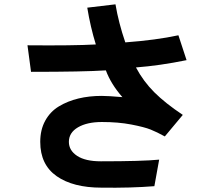

<svg xmlns="http://www.w3.org/2000/svg" viewBox="-20 -821 1040 897"><path d="M108.4 -609.4Q323.2 -607.4 427.7 -613.3Q402.3 -695.3 387.7 -785.2L519.5 -800.8Q534.2 -713.9 565.4 -623Q710 -633.8 813.5 -656.2L851.6 -540Q727.5 -514.6 615.2 -505.9Q649.4 -441.4 700.7 -390.1Q752 -338.9 834 -284.2L750 -183.6Q712.9 -204.1 683.6 -215.8Q654.3 -227.5 593.3 -239.3Q532.2 -251 456.1 -251Q386.7 -251 344.2 -226.1Q301.8 -201.2 301.8 -158.2Q301.8 -118.2 340.3 -92.8Q378.9 -67.4 451.2 -67.4Q644.5 -67.4 723.6 -75.2L701.2 48.8Q591.8 57.6 454.1 55.7Q321.3 55.7 244.6 2Q168 -51.8 168 -158.2Q168 -214.8 191.4 -257.3Q214.8 -299.8 255.4 -324.2Q295.9 -348.6 346.2 -360.8Q396.5 -373 455.1 -373Q485.4 -373 551.8 -367.2Q498 -428.7 474.6 -492.2Q370.1 -485.4 125 -485.4Z"/></svg>

Font: Gothic A1 ExtraBold
Style: Regular
Weight: 800
Designer: HanYang I&C Co.,Ltd.
Foundry: HanYang I&C Co.,Ltd.
Version: Version 2.50